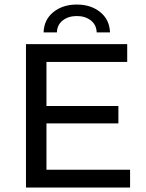

<svg xmlns="http://www.w3.org/2000/svg" viewBox="-20 -842 656 862"><path d="M564 -80H188.6V-288H511.5V-366.2H188.6V-564H551.1V-644H96.6V0H564ZM219.4 -787.5C191.5 -764.8 176.9 -734.5 175.7 -696.4H235.5C236.1 -719.1 244.9 -737.1 261.7 -750.3C278.6 -763.4 299.6 -770 324.8 -770C349.9 -770 370.9 -763.4 387.8 -750.3C404.6 -737.1 413.4 -719.1 414 -696.4H473.8C472.6 -734.5 458 -764.8 430.1 -787.5C402.2 -810.2 367.1 -821.6 324.8 -821.6C282.4 -821.6 247.3 -810.2 219.4 -787.5Z"/></svg>

Font: Montserrat Ace
Style: Regular
Weight: 500
Designer: Julieta Ulanovsky
Foundry: Julieta Ulanovsky
Version: Version 1